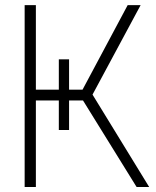

<svg xmlns="http://www.w3.org/2000/svg" viewBox="-20 -748 622 768"><path d="M215.3 -510.7H256.3V-389.2H310.1L490.7 -727.5H542.5L350.1 -369.6L576.7 0H526.4L312 -346.2H256.3V-228H215.3V-346.2H123.5V0H78.6V-727.5H123.5V-389.2H215.3Z"/></svg>

Font: Inter Display Extra Light
Style: Regular
Weight: 200
Designer: Rasmus Andersson
Foundry: rsms
Version: Version 4.000;git-4fc901f